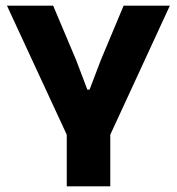

<svg xmlns="http://www.w3.org/2000/svg" viewBox="-20 -659 626 679"><path d="M362.9 -167.2H223.2L4.6 -639H168L249.2 -446.6L288.9 -342.1H296.8L336.6 -446.6L417.2 -639H580.7ZM370 0H216.1V-307.6H370Z"/></svg>

Font: Anek Kannada Medium
Style: Regular
Weight: 500
Designer: Vaishnavi Murthy, Maithili Shingre (Kannada) & Yesha Goshar (Latin)
Foundry: Ek Type
Version: Version 1.003